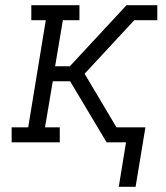

<svg xmlns="http://www.w3.org/2000/svg" viewBox="-20 -550 640 742"><path d="M439 172 467 0H392L251 -236H184L154 -58H211V0H25V-58H89L157 -472H101V-530H287V-472H223L193 -294H250L469 -530H588V-472H499L307 -265L430 -58H542L504 172Z"/></svg>

Font: Iosevka Curly Slab LtExObl
Style: Regular
Weight: 300
Width: 7
Italic angle: -9°
Monospace: yes
Designer: Belleve Invis
Foundry: Belleve Invis
Version: Version 11.1.0; ttfautohint (v1.8.3)